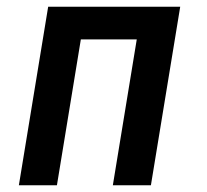

<svg xmlns="http://www.w3.org/2000/svg" viewBox="-20 -550 616 570"><path d="M36 0H149L220 -433H386L315 0H428L515 -530H123Z"/></svg>

Font: Iosevka Sparkle SmBdObl
Style: Regular
Weight: 600
Italic angle: -9°
Designer: Belleve Invis
Foundry: Belleve Invis
Version: Version 4.5.0; ttfautohint (v1.8.3)